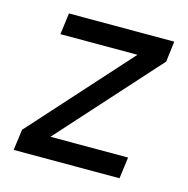

<svg xmlns="http://www.w3.org/2000/svg" viewBox="-81 -579 645 657"><g transform="rotate(15 241.5 -251.0)"><path d="M23 -1 33 -75 348 -425H75L85 -501H458L449 -428L133 -77H408L398 -1Z"/></g></svg>

Font: Inclusive Sans
Style: Italic
Weight: 400
Italic angle: -7°
Designer: Olivia King
Foundry: Olivia King
Version: Version 2.004